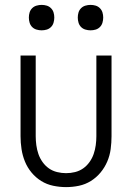

<svg xmlns="http://www.w3.org/2000/svg" viewBox="-20 -757 540 785"><path d="M250 8Q277 8 303 2.5Q329 -3 351.5 -17Q374 -31 391 -51.5Q408 -72 418.5 -96.5Q429 -121 432.5 -147.5Q436 -174 436 -200V-530H374V-200Q374 -182 371.5 -163.5Q369 -145 363 -127.5Q357 -110 346 -94.5Q335 -79 320 -68.5Q305 -58 287 -53.5Q269 -49 250 -49Q232 -49 213.5 -53.5Q195 -58 180 -68.5Q165 -79 154 -94.5Q143 -110 137 -127.5Q131 -145 128.5 -163.5Q126 -182 126 -200V-530H64V-200Q64 -174 68 -147.5Q72 -121 82 -96.5Q92 -72 109 -51.5Q126 -31 148.5 -17Q171 -3 197.5 2.5Q224 8 250 8ZM350 -633Q361 -633 371 -636Q381 -639 388.5 -646.5Q396 -654 399 -664.5Q402 -675 402 -685Q402 -696 399 -706Q396 -716 388.5 -723.5Q381 -731 371 -734Q361 -737 350 -737Q340 -737 329.5 -734Q319 -731 311.5 -723.5Q304 -716 301 -706Q298 -696 298 -685Q298 -675 301 -664.5Q304 -654 311.5 -646.5Q319 -639 329.5 -636Q340 -633 350 -633ZM150 -633Q161 -633 171 -636Q181 -639 188.5 -646.5Q196 -654 199 -664.5Q202 -675 202 -685Q202 -696 199 -706Q196 -716 188.5 -723.5Q181 -731 171 -734Q161 -737 150 -737Q140 -737 129.5 -734Q119 -731 111.5 -723.5Q104 -716 101 -706Q98 -696 98 -685Q98 -675 101 -664.5Q104 -654 111.5 -646.5Q119 -639 129.5 -636Q140 -633 150 -633Z"/></svg>

Font: Iosevka SS09 Light
Style: Regular
Weight: 300
Monospace: yes
Designer: Belleve Invis
Foundry: Belleve Invis
Version: Version 5.2.1; ttfautohint (v1.8.3)